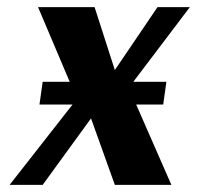

<svg xmlns="http://www.w3.org/2000/svg" viewBox="-20 -520 554 540"><path d="M100 -290H176L87 -500H246L303 -323L423 -500H514L355 -290H448L439 -226H363L462 0H303L236 -187L100 0H7L184 -226H91Z"/></svg>

Font: Arsenal SC
Style: Bold Italic
Weight: 700
Italic angle: -9.10001°
Designer: Andrij Shevchenko
Foundry: Stairsfor
Version: Version 2.001; ttfautohint (v1.8.4.7-5d5b)